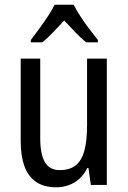

<svg xmlns="http://www.w3.org/2000/svg" viewBox="-20 -786 545 816"><path d="M434 -537V0H366L356 -72H351Q338 -45 317.5 -26.5Q297 -8 272 1Q247 10 219 10Q166 10 132.5 -13.5Q99 -37 83.5 -80.5Q68 -124 68 -186V-537H151V-199Q151 -130 171 -96.5Q191 -63 233 -63Q277 -63 302.5 -84Q328 -105 339 -147Q350 -189 350 -253V-537ZM293 -766Q304 -744 321.5 -717Q339 -690 359 -663.5Q379 -637 396 -616V-606H346Q323 -625 300 -649Q277 -673 253 -699Q229 -673 205 -648Q181 -623 160 -606H111V-616Q129 -640 148.5 -666.5Q168 -693 185 -719Q202 -745 212 -766Z"/></svg>

Font: Noto Sans Thai Condensed
Style: Regular
Weight: 400
Width: 3
Designer: Monotype Design Team
Foundry: Monotype Imaging Inc.
Version: Version 2.002